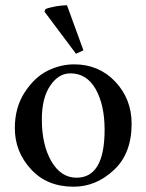

<svg xmlns="http://www.w3.org/2000/svg" viewBox="-20 -693 553 725"><path d="M295 -503 267 -490 148 -649 151 -658Q159 -663 190 -669Q216 -673 229 -673Q231 -673 233 -673ZM260 -450Q353 -450 415 -385Q477 -319 477 -226Q477 -113 410 -51Q343 12 258 12Q157 12 97 -54Q36 -120 36 -209Q36 -287 73 -344Q110 -401 160 -426Q209 -450 260 -450ZM246 -416Q201 -416 170 -370Q138 -324 138 -242Q138 -146 174 -84Q210 -22 269 -22Q375 -22 375 -203Q375 -297 341 -357Q307 -416 246 -416Z"/></svg>

Font: Pochaevsk
Style: Regular
Weight: 400
Version: Version 1.210; ttfautohint (v1.8.4.7-5d5b)